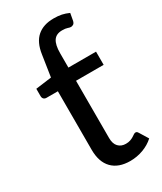

<svg xmlns="http://www.w3.org/2000/svg" viewBox="-187 -794 733 870"><g transform="rotate(-30 180.0 -359.0)"><path d="M227 8Q166 8 133 -26Q100 -60 100 -124V-430H40.5Q32 -430 26.5 -435.2Q21 -440.5 21 -450.5V-488.5L104 -499.5L121 -610.5Q129.5 -669.5 161.8 -697.5Q194 -725.5 248 -725.5Q271.5 -725.5 289.2 -721.8Q307 -718 326 -709.5L319 -671Q316 -659.5 309.5 -656Q303 -652.5 297.5 -652.5Q291 -652.5 281.8 -656Q272.5 -659.5 254.5 -659.5Q223 -659.5 209 -638.5Q195 -617.5 195 -574V-499H339.5V-430H195V-130.5Q195 -100 209.8 -84.8Q224.5 -69.5 248.5 -69.5Q262 -69.5 272 -73Q282 -76.5 289 -81Q296 -85.5 301.2 -89Q306.5 -92.5 310.5 -92.5Q315 -92.5 317.8 -90.5Q320.5 -88.5 323.5 -83.5L351.5 -38Q327.5 -16 294.8 -4Q262 8 227 8Z"/></g></svg>

Font: Lato Medium
Style: Regular
Weight: 500
Designer: Lukasz Dziedzic
Foundry: tyPoland Lukasz Dziedzic
Version: Version 2.006; 2014-01-15